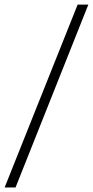

<svg xmlns="http://www.w3.org/2000/svg" viewBox="-20 -830 411 850"><path d="M0.5 0 323.7 -809.6H371.1L48.8 0Z"/></svg>

Font: Oswald
Style: Extra-Light
Weight: 200
Designer: Vernon Adams
Foundry: Vernon Adams
Version: 3.0; ttfautohint (v0.94.23-7a4d-dirty) -l 8 -r 50 -G 200 -x 